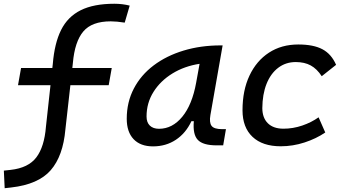

<svg xmlns="http://www.w3.org/2000/svg" viewBox="-52 -762 1830 1013"><path d="M-27.3 231 -31.7 138.2 3.9 134.3Q97.7 124 139.9 68.1Q182.1 12.2 190.4 -93.8L214.4 -312.5H43L59.1 -403.3H224.1L226.6 -424.8Q235.4 -533.7 270.3 -603.8Q305.2 -673.8 373.8 -708Q442.4 -742.2 551.3 -742.2Q593.8 -742.2 632.3 -732.4L606 -642.6Q563.5 -649.4 532.2 -649.4Q432.6 -649.4 387.5 -595.9Q342.3 -542.5 332.5 -429.7L329.6 -403.3H537.6L521.5 -312.5H319.3L293 -79.1Q280.8 61 215.6 136Q150.4 210.9 7.3 227.1Z M755.4 10.3Q689 10.3 652.8 -27.8Q616.7 -65.9 616.7 -135.3Q616.7 -223.1 654.1 -294.7Q691.4 -366.2 758.8 -417Q826.2 -467.8 916.5 -495.1Q1006.8 -522.5 1112.8 -522.5H1122.6L1058.1 -154.8Q1051.3 -115.7 1064.2 -98.1Q1077.1 -80.6 1120.1 -80.6H1140.1L1125.5 4.9H1090.8Q1019 4.9 991.7 -23.9Q964.4 -52.7 970.7 -122.6H958Q928.2 -59.1 875.7 -24.4Q823.2 10.3 755.4 10.3ZM787.1 -82.5Q857.4 -82.5 909.7 -146Q961.9 -209.5 982.9 -325.7L1001 -425.3Q920.9 -413.1 857.7 -374.3Q794.4 -335.4 757.8 -277.1Q721.2 -218.8 721.2 -147.5Q721.2 -116.2 738.5 -99.4Q755.9 -82.5 787.1 -82.5Z M1443.4 -83Q1494.1 -83 1542.7 -99.6Q1591.3 -116.2 1628.9 -143.1L1664.1 -63Q1616.2 -30.3 1554.7 -10.3Q1493.2 9.8 1429.2 9.8Q1333 9.8 1280.3 -40Q1227.5 -89.8 1227.5 -180.2Q1227.5 -285.2 1264.2 -363Q1300.8 -440.9 1366.9 -484.1Q1433.1 -527.3 1522 -527.3Q1602.1 -527.3 1649.4 -502Q1696.8 -476.6 1721.2 -419.9L1645.5 -359.9Q1620.1 -398.9 1587.4 -416.7Q1554.7 -434.6 1508.3 -434.6Q1455.6 -434.6 1415.8 -404.3Q1376 -374 1354.2 -319.3Q1332.5 -264.6 1332 -190.9Q1332.5 -139.6 1361.6 -111.3Q1390.6 -83 1443.4 -83Z"/></svg>

Font: Cascadia Mono PL
Style: Italic
Weight: 400
Italic angle: -10°
Monospace: yes
Designer: Aaron Bell
Foundry: Saja Typeworks
Version: Version 2404.023; ttfautohint (v1.8.4)